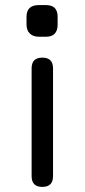

<svg xmlns="http://www.w3.org/2000/svg" viewBox="-20 -733 332 753"><path d="M132 -589Q110 -589 97 -601.5Q84 -614 84 -637V-667Q84 -713 132 -713H161Q206 -713 206 -667V-637Q206 -589 161 -589ZM104 -42V-465Q104 -507 146 -507Q188 -507 188 -465V-42Q188 0 146 0Q104 0 104 -42Z"/></svg>

Font: Jura
Style: Bold
Weight: 700
Designer: Daniel Johnson, Alexei Vanyashin
Foundry: Daniel Johnson
Version: Version 5.103